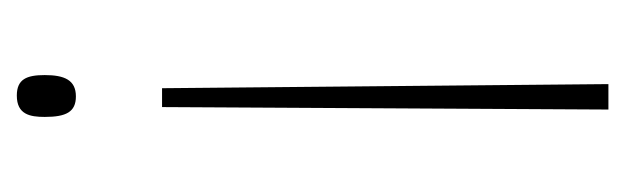

<svg xmlns="http://www.w3.org/2000/svg" viewBox="-284 -284 761 234"><g transform="rotate(-90 97.0 -166.5)"><path d="M123 -493C123 -515 118 -527 98 -527C75 -527 72 -511 72 -493C72 -467 78 -455 97 -455C117 -455 123 -469 123 -493ZM84 -350 81 194H112L107 -350Z"/></g></svg>

Font: Noto Sans Arabic UI XCn Th
Style: Regular
Weight: 100
Width: 2
Designer: Monotype Design Team, Nadine Chahine and Nizar Qandah
Foundry: Monotype Imaging Inc.
Version: Version 2.010